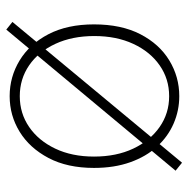

<svg xmlns="http://www.w3.org/2000/svg" viewBox="-14 -576 613 626"><g transform="rotate(90 293.0 -262.5)"><path d="M293 13Q230 13 176.5 -19.5Q123 -52 91 -113.5Q59 -175 59 -262Q59 -351 91 -413Q123 -475 176.5 -507.5Q230 -540 293 -540Q340 -540 382.5 -521.5Q425 -503 457.5 -467.5Q490 -432 508.5 -380Q527 -328 527 -262Q527 -175 494.5 -113.5Q462 -52 409 -19.5Q356 13 293 13ZM293 -20Q349 -20 393.5 -50.5Q438 -81 464 -135.5Q490 -190 490 -262Q490 -335 464 -390Q438 -445 393.5 -476Q349 -507 293 -507Q237 -507 192.5 -476Q148 -445 122.5 -390Q97 -335 97 -263Q97 -191 122.5 -136Q148 -81 192.5 -50.5Q237 -20 293 -20ZM76 24 51 4 510 -549 536 -528Z"/></g></svg>

Font: Noto Sans HK Thin
Style: Regular
Weight: 100
Designer: Ryoko NISHIZUKA 西塚涼子 (kana, bopomofo & ideographs); Paul D. Hunt (Latin, Greek & Cyrillic); Sandoll Communications 산돌커뮤니
Foundry: Adobe
Version: Version 2.004-H2;hotconv 1.0.118;makeotfexe 2.5.65603